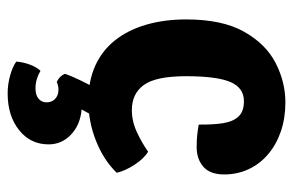

<svg xmlns="http://www.w3.org/2000/svg" viewBox="-155 -398 784 514"><g transform="rotate(90 237.0 -141.0)"><path d="M313.5 -281Q314 -319 309.8 -346Q305.5 -373 292 -387.5Q278.5 -402 251 -402Q214.5 -402 199.2 -365Q184 -328 184 -247.5Q184 -167 207.2 -134.5Q230.5 -102 274.5 -102Q304.5 -102 333.2 -115.2Q362 -128.5 386 -145.5Q404 -135 420.8 -109.5Q437.5 -84 442.5 -61.5Q409.5 -27 357.5 -6.2Q305.5 14.5 250.5 14.5Q196.5 14.5 155.5 -4.2Q114.5 -23 87.2 -57.8Q60 -92.5 46 -140.8Q32 -189 32 -247.5Q32 -344 64.8 -402.2Q97.5 -460.5 148.5 -486.8Q199.5 -513 254 -513Q296.5 -513 332 -500.8Q367.5 -488.5 393.2 -466.5Q419 -444.5 433 -414.5Q447 -384.5 447 -349Q447 -311.5 426.5 -293.5Q406 -275.5 373.5 -275.5Q355 -275.5 341.2 -277Q327.5 -278.5 313.5 -281ZM177.5 77Q183 61 195.2 35.5Q207.5 10 217 -5.5H296Q290.5 1 283.8 12.8Q277 24.5 273 32.5Q314 36 340.2 60.8Q366.5 85.5 366.5 121Q366.5 169.5 328.2 200Q290 230.5 230 230.5Q205.5 230.5 181.8 223.8Q158 217 145 207.5Q146 191 152.2 173Q158.5 155 169.5 142.5Q178 148 190.5 152Q203 156 216.5 156Q234.5 156 244.2 147.8Q254 139.5 254 126Q254 112.5 244.8 103.5Q235.5 94.5 220 94.5Q214 94.5 209 95.8Q204 97 199.5 99Q183.5 92 177.5 77Z"/></g></svg>

Font: Signika Negative
Style: Bold
Weight: 700
Designer: Anna Giedry
Foundry: Anna Giedry
Version: Version 2.001